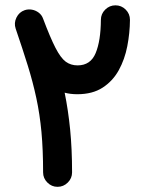

<svg xmlns="http://www.w3.org/2000/svg" viewBox="-20 -660 555 735"><path d="M200.2 55.2Q177.7 55.2 161.4 38.8Q145 22.5 145 0Q145 -86.4 138.7 -154.8Q132.3 -223.1 119.1 -284.4Q106 -345.7 86.2 -409.4Q66.4 -473.1 40 -550.3Q32.7 -571.8 43 -592.8Q53.2 -613.8 74.7 -621.1Q87.9 -625.5 102.1 -623Q116.2 -620.6 128.2 -611.6Q140.1 -602.5 145 -588.4Q172.4 -515.6 192.4 -476.8Q212.4 -438 231.7 -423.8Q251 -409.7 276.9 -409.7Q326.7 -409.7 346.2 -456.8Q365.7 -503.9 366.2 -584Q366.2 -606.9 382.8 -623.3Q399.4 -639.6 421.9 -639.6Q444.8 -639.6 461.2 -623.3Q477.5 -606.9 477.5 -584Q477.1 -533.7 467.3 -483.2Q457.5 -432.6 434.6 -391.1Q411.6 -349.6 372.8 -324.5Q334 -299.3 275.9 -299.3Q249.5 -299.3 227.5 -305.2Q241.2 -237.8 248.5 -164.1Q255.9 -90.3 255.9 0Q255.9 22.5 239.5 38.8Q223.1 55.2 200.2 55.2Z"/></svg>

Font: Mikhak SemiBold
Style: Regular
Weight: 600
Designer: Amin Abedi
Version: Version 3.3